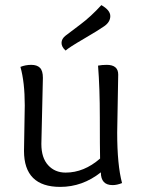

<svg xmlns="http://www.w3.org/2000/svg" viewBox="-20 -722 558 752"><path d="M377 -702Q412 -682 412 -659Q412 -636 388.5 -619.5Q365 -603 307.5 -569.5Q250 -536 237 -524Q221 -538 221 -554Q221 -570 237 -582.5Q253 -595 294.5 -626Q336 -657 377 -702ZM443 -430 439 -203Q439 -76 458 -5Q438 3 421 3Q375 3 375 -47Q303 10 216 10Q74 10 74 -131Q74 -131 77 -309Q77 -400 60 -460Q80 -468 102.5 -468Q125 -468 136.5 -456.5Q148 -445 148 -417L142 -158Q142 -104 168.5 -75Q195 -46 237 -46Q309 -46 372 -101Q371 -144 371 -261Q371 -378 364 -465Q380 -468 398 -468Q443 -468 443 -430Z"/></svg>

Font: Overlock Mod
Style: Regular
Weight: 400
Designer: Dario Muhafara
Foundry: Dario Manuel Muhafara
Version: Version 1.001